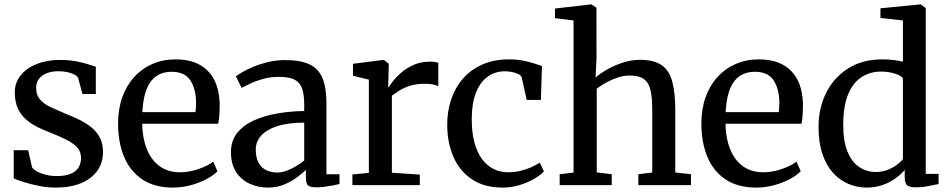

<svg xmlns="http://www.w3.org/2000/svg" viewBox="-20 -839 4298 870"><path d="M107.5 -158.4 125.5 -80.3Q131.8 -70.8 148.6 -61.7Q165.5 -52.6 188.4 -46.9Q211.4 -41.2 236.1 -41.2Q276 -41.2 300.5 -51.6Q324.9 -62 336.1 -80.6Q347.2 -99.1 347.2 -123.5Q347.2 -152.1 329 -171.7Q310.8 -191.3 276.9 -207.9Q243 -224.4 195.1 -243.4Q145.8 -261.9 112.8 -285.7Q79.8 -309.6 63.4 -342.3Q47 -375 47 -420.1Q47 -464.6 73.8 -497.7Q100.5 -530.7 146.5 -549Q192.5 -567.4 249.7 -567.4Q292.8 -567.4 325.1 -561.2Q357.4 -555 379.6 -547.6Q401.8 -540.3 414.2 -536.8V-413.1H353.7L333.6 -487Q329.1 -495.2 315.8 -501.8Q302.5 -508.4 284.3 -512.3Q266 -516.2 246.4 -516.2Q215.3 -516.6 192.1 -507.3Q168.9 -498 156.3 -481.4Q143.7 -464.9 143.7 -442.4Q143.7 -407.5 162.5 -386.9Q181.3 -366.3 211.2 -352.7Q241.1 -339.2 274 -325.1Q306.9 -311.9 337.9 -297.1Q368.8 -282.2 393.4 -262.6Q417.9 -243.1 432.3 -215.8Q446.7 -188.6 446.7 -150.7Q446.7 -101.9 421.2 -65.7Q395.7 -29.4 347.6 -9.2Q299.5 11 232.5 11Q195.3 11 157.8 3.6Q120.2 -3.7 89.5 -13.5Q58.8 -23.2 42.1 -30.4V-158.4Z M763.7 11Q680.1 11 624.8 -26Q569.5 -63 542.2 -128.6Q515 -194.2 515 -279.4Q515 -345.3 534.3 -398.9Q553.6 -452.4 588.6 -490.6Q623.5 -528.8 671.3 -549.4Q719.1 -570 776.1 -570Q869.5 -570 920.8 -518.6Q972.2 -467.2 975.3 -370.6Q975.3 -340.5 973.9 -318.1Q972.5 -295.6 968.5 -278.4H624.5Q625.2 -230.1 636.4 -189.7Q647.7 -149.3 669.1 -119.9Q690.5 -90.5 722.1 -74.4Q753.7 -58.3 795.1 -58.3Q837.3 -58.3 880.2 -73.3Q923.1 -88.3 946 -106.6L965.4 -63Q947.5 -44.3 915.8 -27.5Q884 -10.6 844.4 0.2Q804.8 11 763.7 11ZM625 -330.9H865.8Q866.7 -337.9 867.3 -346.5Q867.9 -355.1 868.1 -362.7Q868.4 -370.4 868.4 -374.2Q868 -435 842.8 -474.4Q817.6 -513.8 757.5 -513.8Q730.6 -513.8 707.6 -504.6Q684.6 -495.3 666.9 -474.4Q649.3 -453.5 638.5 -418.2Q627.8 -383 625 -330.9Z M1026.5 -149.9Q1026.5 -200.5 1054 -235.6Q1081.5 -270.8 1128.4 -292.4Q1175.4 -314.1 1234.9 -324.6Q1294.3 -335.1 1358.5 -336V-364.4Q1358.5 -409.7 1349 -437.6Q1339.4 -465.4 1314.7 -478.1Q1290 -490.7 1244.6 -490.7Q1205.9 -490.7 1173.3 -481.8Q1140.8 -472.9 1115.8 -461.1Q1090.7 -449.4 1074.7 -440.8L1049.1 -492.9Q1056.8 -499.6 1077.6 -511.9Q1098.4 -524.1 1128.8 -536.7Q1159.3 -549.3 1195.8 -558.1Q1232.3 -566.8 1270.9 -566.8Q1341.2 -566.8 1382.4 -547.4Q1423.6 -527.9 1441.4 -484.6Q1459.2 -441.3 1459.2 -370.3V-49.5H1518.3V-5.2Q1507.1 -2.3 1489 1.2Q1470.9 4.7 1450.8 7.3Q1430.7 9.8 1413.9 9.8Q1387.6 9.8 1376.8 1.9Q1366 -6 1366 -36V-69Q1353.5 -56.6 1328.8 -37.6Q1304.2 -18.7 1270 -3.8Q1235.8 11 1194.1 11Q1149.3 11 1111.1 -6.5Q1073 -24 1049.8 -59.7Q1026.5 -95.4 1026.5 -149.9ZM1237.4 -57.2Q1264.2 -57.2 1298.4 -73.8Q1332.6 -90.5 1358.5 -111.3V-283.3Q1283.4 -283 1234.8 -266.9Q1186.1 -250.9 1162.5 -223.6Q1138.9 -196.4 1138.9 -161.6Q1138.9 -124.5 1151.7 -101.4Q1164.6 -78.4 1186.9 -67.8Q1209.2 -57.2 1237.4 -57.2Z M1576.8 0V-48.6L1651.4 -55.5V-478.2L1579.4 -495.6V-550L1717.4 -567.6H1719.6L1741.3 -550.2V-531.9L1738.9 -443.5H1741.3Q1745.8 -451.4 1759.8 -470.1Q1773.9 -488.8 1797.6 -509.5Q1821.2 -530.2 1854.3 -545Q1887.4 -559.7 1929.5 -559.7Q1943.9 -559.7 1952.3 -558.1Q1960.8 -556.6 1966.1 -554.8V-447.7Q1960.5 -452.1 1945.3 -455.7Q1930.1 -459.4 1906.2 -459.4Q1865.3 -459.4 1836.8 -450Q1808.2 -440.6 1788.8 -428.1Q1769.5 -415.5 1755.7 -405.4V-56.3L1882.2 -47.9V0Z M2006.5 -271.8Q2006.1 -333.6 2024.1 -387.6Q2042.1 -441.5 2077.6 -482.5Q2113.1 -523.5 2165.7 -546.7Q2218.2 -570 2287 -570Q2321 -570 2349.6 -564.4Q2378.1 -558.8 2400 -551.7Q2421.9 -544.7 2435.8 -540L2430.9 -386.2H2366.6L2344.1 -487.6Q2342.5 -495.9 2330.6 -502.3Q2318.7 -508.6 2302 -512.3Q2285.3 -516 2268.6 -516Q2223.4 -516 2189.7 -491.7Q2155.9 -467.4 2137 -419.9Q2118.1 -372.5 2117.6 -302.4Q2117.2 -240.7 2129.5 -194.6Q2141.8 -148.5 2163.9 -118.5Q2186.1 -88.4 2216.3 -73.4Q2246.5 -58.4 2281.7 -58.4Q2312.3 -58.4 2339.5 -65.2Q2366.6 -71.9 2388.7 -81.9Q2410.7 -91.9 2425.8 -102.2L2444.7 -61.8Q2428 -44.7 2399 -27.9Q2370 -11.1 2333.6 -0.1Q2297.2 11 2258.3 11Q2174.3 11 2118.6 -26.4Q2062.8 -63.7 2034.8 -127.9Q2006.9 -192 2006.5 -271.8Z M2578.9 -57V-746.4L2494.8 -756.7V-800.3L2657.9 -819.1H2660L2682.7 -803.9L2682.9 -571.9L2678.6 -487.3Q2696.5 -504 2728.7 -522.8Q2760.9 -541.6 2800.5 -554.7Q2840 -567.9 2879.6 -567.9Q2943.3 -567.9 2978 -543.8Q3012.8 -519.8 3026.3 -468.8Q3039.9 -417.8 3039.9 -337.4V-57.5L3111 -49.5V0H2872.5V-49.5L2935.5 -57.5V-337.9Q2935.5 -392.5 2928.3 -427.7Q2921.2 -462.9 2899 -479.8Q2876.8 -496.7 2832.4 -496.7Q2806.5 -496.7 2779.2 -487.8Q2751.8 -478.8 2727 -465.1Q2702.1 -451.4 2684 -437.3V-57.9L2752 -49.5V0H2516V-49.5Z M3406.7 11Q3323.1 11 3267.8 -26Q3212.5 -63 3185.2 -128.6Q3158 -194.2 3158 -279.4Q3158 -345.3 3177.3 -398.9Q3196.6 -452.4 3231.6 -490.6Q3266.5 -528.8 3314.3 -549.4Q3362.1 -570 3419.1 -570Q3512.5 -570 3563.8 -518.6Q3615.2 -467.2 3618.3 -370.6Q3618.3 -340.5 3616.9 -318.1Q3615.5 -295.6 3611.5 -278.4H3267.5Q3268.2 -230.1 3279.4 -189.7Q3290.7 -149.3 3312.1 -119.9Q3333.5 -90.5 3365.1 -74.4Q3396.7 -58.3 3438.1 -58.3Q3480.3 -58.3 3523.2 -73.3Q3566.1 -88.3 3589 -106.6L3608.4 -63Q3590.5 -44.3 3558.8 -27.5Q3527 -10.6 3487.4 0.2Q3447.8 11 3406.7 11ZM3268 -330.9H3508.8Q3509.7 -337.9 3510.3 -346.5Q3510.9 -355.1 3511.1 -362.7Q3511.4 -370.4 3511.4 -374.2Q3511 -435 3485.8 -474.4Q3460.6 -513.8 3400.5 -513.8Q3373.6 -513.8 3350.6 -504.6Q3327.6 -495.3 3309.9 -474.4Q3292.3 -453.5 3281.5 -418.2Q3270.8 -383 3268 -330.9Z M3907.4 11Q3864.2 11 3824.8 -5.4Q3785.4 -21.7 3754.8 -55.5Q3724.3 -89.3 3706.6 -141.2Q3689 -193.1 3689 -264.1Q3689 -348.4 3723.2 -417.7Q3757.4 -487 3822.3 -528.5Q3887.1 -570 3978.4 -570Q4004.1 -570 4027.8 -567.1Q4051.4 -564.2 4071.3 -559.4V-746.4L3969.5 -757.7V-801.4L4149.9 -819.1H4152.4L4174.8 -802.5V-51.2H4233V-5.2Q4212.6 -0.7 4185.1 4.6Q4157.6 9.8 4128.1 9.8Q4104.5 9.8 4092 1.9Q4079.5 -6 4079.5 -36.7V-69Q4062.4 -48.4 4036.7 -30Q4010.9 -11.7 3978.2 -0.3Q3945.5 11 3907.4 11ZM3947.9 -59.7Q3976.3 -59.7 4000.6 -68.9Q4025 -78.1 4043.2 -91.6Q4061.4 -105 4071.3 -118V-484.3Q4063.7 -496.4 4034.7 -505.5Q4005.8 -514.6 3972.1 -514.6Q3924.2 -514.6 3885.9 -490.9Q3847.5 -467.2 3824.7 -415.2Q3801.9 -363.3 3800.9 -279Q3800.1 -200.7 3820.1 -152.3Q3840 -104 3873.8 -81.9Q3907.5 -59.7 3947.9 -59.7Z"/></svg>

Font: Merriweather 7pt Light
Style: Regular
Weight: 300
Designer: Eben Sorkin
Foundry: Eben Sorkin
Version: Version 2.200;gftools[0.9.31]